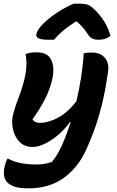

<svg xmlns="http://www.w3.org/2000/svg" viewBox="-20 -833 640 1053"><path d="M120 -537Q146 -546 182 -546Q242 -546 261.5 -503.5Q281 -461 266 -396Q253 -341 226.5 -289Q200 -237 158 -178Q172 -159 198 -159Q242 -159 294.5 -185.5Q347 -212 399 -277Q414 -340 424.5 -406.5Q435 -473 439 -541Q462 -545 481 -545Q518 -545 539.5 -530Q561 -515 569 -491.5Q577 -468 573 -442Q561 -356 544.5 -283Q528 -210 505.5 -144.5Q483 -79 453 -13Q410 84 330.5 142Q251 200 136 200Q78 200 51 187.5Q24 175 13 159Q3 144 1.5 122Q0 100 7 74Q12 53 20 38H26Q52 52 88.5 60.5Q125 69 180 69Q203 69 224 65.5Q245 62 265 55Q288 26 304.5 -5Q321 -36 337 -77Q354 -120 368 -164H364Q336 -125 300 -94Q264 -63 227 -45Q190 -27 159 -27Q122 -27 98.5 -45Q75 -63 62.5 -91Q50 -119 47.5 -147.5Q45 -176 50 -197Q62 -246 80 -291.5Q98 -337 111 -386Q122 -429 124.5 -466Q127 -503 120 -537ZM385 -813H417Q443 -813 460 -807.5Q477 -802 499 -780Q528 -752 550.5 -717Q573 -682 586 -636Q572 -625 556 -620Q540 -615 523 -615Q498 -615 484.5 -622.5Q471 -630 459 -649Q449 -665 435.5 -681Q422 -697 401 -715H396Q352 -687 323 -662Q294 -637 276 -615H243Q175 -615 179 -644Q181 -655 189 -669Q197 -683 216 -702Q251 -737 298 -767Q345 -797 385 -813Z"/></svg>

Font: Recursive Mn Csl St
Style: Bold Italic
Weight: 700
Italic angle: -15°
Monospace: yes
Version: Version 1.079;hotconv 1.0.112;makeotfexe 2.5.65598; ttfautoh